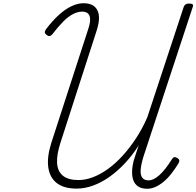

<svg xmlns="http://www.w3.org/2000/svg" viewBox="-20 -1151 1216 1189"><path d="M455 17Q376 17 332 -17Q288 -51 279 -114.5Q270 -178 298 -267L527 -973Q544 -1023 535 -1051Q526 -1079 488 -1079Q462 -1079 432.5 -1064Q403 -1049 372 -1018Q341 -987 305 -940Q296 -929 287 -928Q278 -927 268 -935Q258 -943 257.5 -951Q257 -959 265 -970Q306 -1024 345.5 -1059.5Q385 -1095 423.5 -1113Q462 -1131 497 -1131Q561 -1131 583 -1087.5Q605 -1044 579 -963L355 -269Q330 -192 333.5 -140.5Q337 -89 370 -62.5Q403 -36 466 -36Q511 -36 558 -54.5Q605 -73 651 -106.5Q697 -140 740.5 -188Q784 -236 823 -295.5Q862 -355 892 -424L1118 -1109Q1122 -1119 1129.5 -1124Q1137 -1129 1151 -1129Q1166 -1129 1172 -1124.5Q1178 -1120 1174 -1109L869 -183Q853 -131 851 -98.5Q849 -66 861.5 -50Q874 -34 900 -34Q931 -34 967.5 -67Q1004 -100 1044 -164Q1051 -176 1059 -177.5Q1067 -179 1077 -173Q1088 -167 1090 -159Q1092 -151 1085 -139Q1063 -103 1039.5 -73.5Q1016 -44 990.5 -23.5Q965 -3 940.5 7.5Q916 18 891 18Q852 18 828.5 -1.5Q805 -21 799.5 -59.5Q794 -98 807 -153Q815 -178 823 -203Q831 -228 839 -251Q801 -191 755 -141.5Q709 -92 659 -56.5Q609 -21 557 -2Q505 17 455 17Z"/></svg>

Font: Playwrite CU ExtraLight
Style: Regular
Weight: 250
Designer: Veronika Burian, José Scaglione
Foundry: TypeTogether
Version: Version 1.002